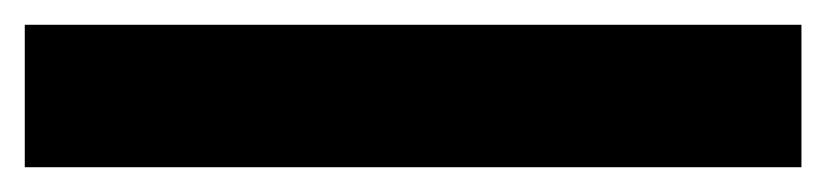

<svg xmlns="http://www.w3.org/2000/svg" viewBox="-20 53 667 155"><path d="M0 188V73H627V188Z"/></svg>

Font: M PLUS 1 Thin ExtraBold
Style: Regular
Weight: 800
Version: Version 1.001